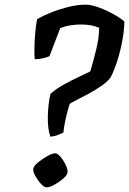

<svg xmlns="http://www.w3.org/2000/svg" viewBox="-20 -803 553 823"><path d="M196 -217Q184 -250 185 -302.5Q186 -355 196 -400Q218 -421 253.5 -440.5Q289 -460 321 -475Q353 -490 367 -497Q380 -540 392.5 -591.5Q405 -643 405 -684Q372 -698 328 -698Q305 -698 282 -694.5Q259 -691 238 -682L192 -562Q183 -558 165 -553.5Q147 -549 129 -549Q127 -565 127.5 -596Q128 -627 131 -661Q134 -695 139 -721Q163 -735 198 -749Q233 -763 272 -773Q311 -783 348 -783Q370 -783 401 -772Q432 -761 462.5 -744.5Q493 -728 513 -711Q513 -676 504.5 -629.5Q496 -583 482 -540Q468 -497 454 -471Q441 -453 415 -435Q389 -417 360 -401.5Q331 -386 308.5 -374.5Q286 -363 279 -358Q274 -344 268 -320.5Q262 -297 257.5 -273.5Q253 -250 252 -235Q244 -231 229.5 -225Q215 -219 196 -217ZM180 0Q169 0 155 -15.5Q141 -31 130.5 -50.5Q120 -70 123 -82Q126 -93 144.5 -108Q163 -123 184 -134.5Q205 -146 216 -146Q227 -146 240.5 -129.5Q254 -113 263 -93Q272 -73 269 -62Q267 -51 250 -36.5Q233 -22 213 -11Q193 0 180 0Z"/></svg>

Font: Texturina 72pt 72pt SemiBold
Style: Italic
Weight: 600
Italic angle: -11°
Designer: Guillermo Torres Carreño
Foundry: Omnibus-Type
Version: Version 1.002; ttfautohint (v1.8.3)